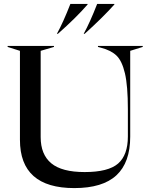

<svg xmlns="http://www.w3.org/2000/svg" viewBox="-20 -947 768 982"><path d="M82 -232V-687L19 -707V-712H256V-707L188 -687V-246Q188 -157 242 -112Q296 -67 413 -67Q534 -67 584 -110.5Q634 -154 634 -249V-389Q634 -508 619 -572Q604 -636 575.5 -663Q547 -690 496 -703L481 -707V-712H710V-707L646 -687V-248Q646 -116 575.5 -50.5Q505 15 360 15Q82 15 82 -232ZM408 -774Q440 -832 477 -927H565V-924Q506 -858 413 -774ZM271 -774Q303 -832 340 -927H428V-924Q369 -856 276 -774Z"/></svg>

Font: Nyght Serif
Style: Regular
Weight: 400
Designer: Maksym Kobuzan
Version: Version 0.410